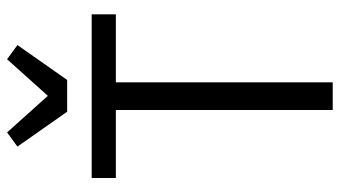

<svg xmlns="http://www.w3.org/2000/svg" viewBox="-234 -750 983 556"><g transform="rotate(-90 258.0 -471.5)"><path d="M298 -628V0H218V-628H21V-698H495V-628ZM213 -769 112 -913 153 -943 259 -825 365 -943 406 -913 305 -769Z"/></g></svg>

Font: IBM Plex Sans Cond
Style: Regular
Weight: 400
Width: 3
Designer: Mike Abbink, Paul van der Laan, Pieter van Rosmalen
Foundry: Bold Monday
Version: Version 1.3